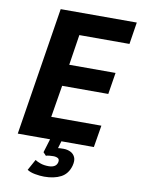

<svg xmlns="http://www.w3.org/2000/svg" viewBox="-98 -771 765 1041"><g transform="rotate(10 284.5 -250.0)"><path d="M38 0 150 -705H569L550 -584H274L248 -416H503L484 -297H230L201 -121H477L457 0ZM219 205Q196 205 168.5 200Q141 195 125 184L158 124Q170 132 189 138.5Q208 145 233 145Q252 145 264.5 138Q277 131 281 116Q285 99 275 93Q265 87 249 87Q242 87 229 88Q216 89 209 92L193 75L222 -20H284L260 62L236 46Q244 42 261 40Q278 38 297 38Q317 38 334.5 46Q352 54 360.5 72Q369 90 361 120Q348 166 311 185.5Q274 205 219 205Z"/></g></svg>

Font: Nunito Sans 7pt Condensed ExtraBold
Style: Italic
Weight: 800
Width: 3
Italic angle: -9°
Designer: Vernon Adams
Foundry: Vernon Adams
Version: Version 3.101;gftools[0.9.27]